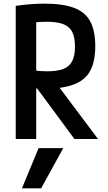

<svg xmlns="http://www.w3.org/2000/svg" viewBox="-20 -760 590 1050"><path d="M205 270H100L191 50H326ZM66 -728Q116 -735 153.5 -737.5Q191 -740 224 -740Q324 -740 385 -717Q446 -694 473.5 -643Q501 -592 501 -508Q501 -424 473.5 -373Q446 -322 385 -298.5Q324 -275 224 -275Q197 -275 169 -276.5Q141 -278 117 -281L160 -376Q181 -373 199.5 -371.5Q218 -370 236 -370Q293 -370 326.5 -383Q360 -396 375 -426Q390 -456 390 -505Q390 -556 375 -585.5Q360 -615 326 -628Q292 -641 235 -641Q217 -641 198.5 -640Q180 -639 158 -635L178 -667V0H66ZM387 0 147 -325 273 -324 516 0Z"/></svg>

Font: M PLUS Code Latin SemiExpanded Medium
Style: Regular
Weight: 500
Width: 6
Designer: Coji Morishita
Foundry: UNDERFOREST DESIGN
Version: Version 1.002; ttfautohint (v1.8.3)